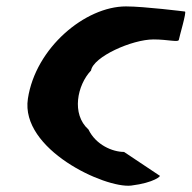

<svg xmlns="http://www.w3.org/2000/svg" viewBox="-20 -588 598 599"><path d="M67 -280C43 -122 307 0 389 -9C462 -18 484 -40 478 -40L367 -114C331 -114 279 -136 256 -184C202 -232 221 -323 264 -368C271 -411 392 -465 459 -465C504 -465 537 -455 538 -464C539 -472 563 -552 557 -552C557 -552 430 -568 373 -568C246 -568 91 -439 67 -280Z"/></svg>

Font: Ampere
Style: SCCndIta
Weight: 400
Version: Version 1